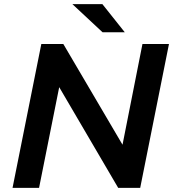

<svg xmlns="http://www.w3.org/2000/svg" viewBox="-20 -914 850 934"><path d="M41 0 181 -700H288L576 -210L673 -700H802L662 0H555L268 -490L170 0ZM479 -757 332 -894H478L587 -757Z"/></svg>

Font: Montserrat Thin SemiBold
Style: Italic
Weight: 600
Italic angle: -11.3°
Version: Version 9.000